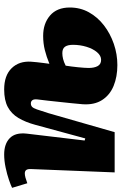

<svg xmlns="http://www.w3.org/2000/svg" viewBox="148 -719 583 921"><g transform="rotate(-90 439.5 -258.5)"><path d="M594 -313Q628 -327 660 -335Q692 -343 728 -343Q787 -343 825.5 -310Q864 -277 864 -215Q864 -165 841 -123.5Q818 -82 778.5 -51.5Q739 -21 689.5 -4Q640 13 588 13Q532 13 488 -5Q444 -23 420 -60.5Q396 -98 400 -154Q402 -179 405 -207Q408 -235 411 -264Q414 -293 417 -319.5Q420 -346 423 -370Q425 -387 419.5 -394.5Q414 -402 404 -402Q394 -402 387.5 -396Q381 -390 375 -372.5Q369 -355 357 -317L266 0H73L89 -399Q90 -416 85 -423.5Q80 -431 68 -431Q60 -431 48.5 -428Q37 -425 21 -419L-1 -492Q11 -498 37 -507Q63 -516 96 -523Q129 -530 159 -530Q210 -530 237.5 -503Q265 -476 259 -422L226 -144L236 -141L301 -380Q314 -428 334 -461.5Q354 -495 386.5 -512.5Q419 -530 471 -530Q538 -530 573 -494Q608 -458 604 -400Q603 -387 601.5 -372.5Q600 -358 598 -343Q596 -328 594 -313ZM585 -235Q583 -222 581 -207Q579 -192 577.5 -176.5Q576 -161 575 -147.5Q574 -134 574 -125Q574 -98 583 -81.5Q592 -65 613 -65Q633 -65 649.5 -84.5Q666 -104 675.5 -135Q685 -166 685 -200Q685 -225 676 -238Q667 -251 645 -251Q632 -251 617.5 -247.5Q603 -244 585 -235Z"/></g></svg>

Font: Literata 18pt ExtraBold
Style: Italic
Weight: 800
Italic angle: -2°
Designer: Latin by Veronika Burian and Jose Scaglione. Greek by Irene Vlachou. Cyrillic by Vera Evstafieva
Foundry: TypeTogether
Version: Version 3.103;gftools[0.9.29]